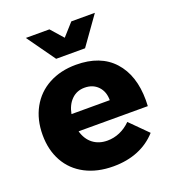

<svg xmlns="http://www.w3.org/2000/svg" viewBox="-139 -869 881 980"><g transform="rotate(-20 301.5 -378.5)"><path d="M580 -255Q580 -234 579 -223H203Q216 -177 248 -152.5Q280 -128 326 -128Q361 -128 393.5 -142Q426 -156 453 -183L546 -90Q504 -43 444.5 -18.5Q385 6 310 6Q223 6 158 -28Q93 -62 58.5 -124Q24 -186 24 -268Q24 -351 59 -414.5Q94 -478 158 -512.5Q222 -547 306 -547Q438 -547 509 -469Q580 -391 580 -255ZM407 -318Q407 -365 379.5 -393.5Q352 -422 307 -422Q265 -422 236.5 -394Q208 -366 199 -318ZM360 -763H488L379 -610H222L113 -763H241L300 -696Z"/></g></svg>

Font: Gontserrat
Style: Bold
Weight: 700
Designer: Julieta Ulanovsky
Foundry: Julieta Ulanovsky
Version: Version 6.001